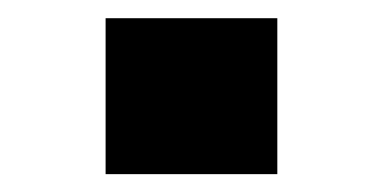

<svg xmlns="http://www.w3.org/2000/svg" viewBox="-20 -492 427 214"><path d="M97.7 -297.9V-471.7H289.1V-297.9Z"/></svg>

Font: Gothic A1 Black
Style: Regular
Weight: 900
Version: Version 2.50